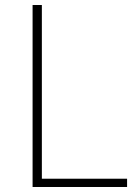

<svg xmlns="http://www.w3.org/2000/svg" viewBox="-20 -746 548 766"><path d="M110 0H487V-33H147V-726H110Z"/></svg>

Font: Harano Aji Gothic K1 ExtraLight
Style: Regular
Weight: 250
Foundry: Masamichi Hosoda
Version: HaranoAjiGothicK1-ExtraLight version 20230610;ttx 4.39.4